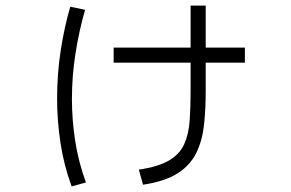

<svg xmlns="http://www.w3.org/2000/svg" viewBox="-20 -623 1040 686"><path d="M287 29 236 43Q208 -33 196 -113Q184 -193 184 -270Q184 -360 197 -443.5Q210 -527 231 -599L284 -588Q263 -515 250 -434Q237 -353 237 -269Q237 -196 248.5 -120.5Q260 -45 287 29ZM855 -453V-399H386V-453ZM491 37 476 -17Q545 -27 583.5 -49.5Q622 -72 638 -107.5Q654 -143 657.5 -190.5Q661 -238 661 -298V-603H715V-298Q715 -234 709 -177.5Q703 -121 681.5 -77Q660 -33 615 -4Q570 25 491 37Z"/></svg>

Font: Murecho Thin Light
Style: Regular
Weight: 300
Version: Version 1.010